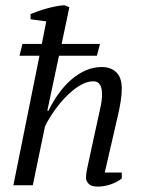

<svg xmlns="http://www.w3.org/2000/svg" viewBox="-20 -690 540 715"><path d="M93.8 -618.2V-637.7Q106.9 -643.1 123 -648.7Q139.2 -654.3 156 -658.9Q172.9 -663.6 189.5 -666.7Q206.1 -669.9 220.2 -670.4L238.3 -663.1L209.5 -526.4H352.5L340.8 -482.4H199.7L156.2 -277.8H160.6Q177.2 -312 198.7 -341.8Q220.2 -371.6 245.6 -393.6Q271 -415.5 299.6 -428Q328.1 -440.4 358.9 -440.4Q378.4 -440.4 392.6 -434.3Q406.7 -428.2 416 -417.7Q425.3 -407.2 429.4 -392.6Q433.6 -377.9 433.6 -361.3Q433.6 -337.9 429.2 -311Q424.8 -284.2 418.9 -259.3L370.1 -47.4H433.6V-25.4Q416.5 -11.7 392.3 -3.4Q368.2 4.9 344.2 4.9Q319.8 4.9 310.1 -5.6Q300.3 -16.1 300.3 -27.8Q300.3 -43.5 304.7 -62.7Q309.1 -82 313 -101.6L344.2 -245.1Q350.1 -271.5 355 -294.7Q359.9 -317.9 359.9 -339.8Q359.9 -361.8 352.3 -374.5Q344.7 -387.2 327.6 -387.2Q308.6 -387.2 289.8 -378.2Q271 -369.1 252.9 -354.7Q234.9 -340.3 218.3 -322.3Q201.7 -304.2 188 -285.4Q174.3 -266.6 163.8 -249.3Q153.3 -231.9 147.5 -219.2L102.1 0H29.8L127 -482.4H52.7L63.5 -526.4H135.7L152.3 -610.4Z"/></svg>

Font: PT Astra Serif
Style: Italic
Weight: 400
Italic angle: -16°
Designer: A.Korolkova, I. Chaeva
Foundry: ParaType Ltd
Version: Version 1.001